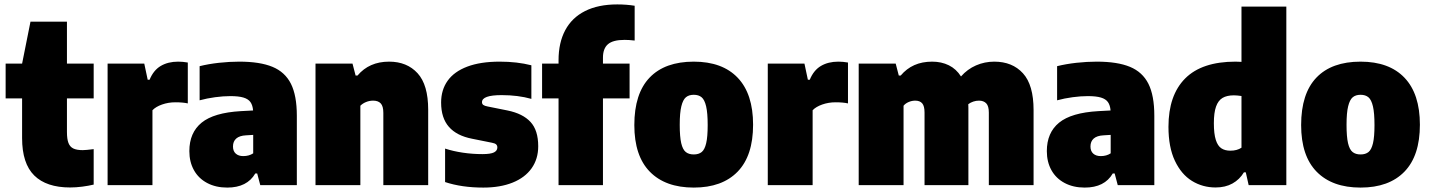

<svg xmlns="http://www.w3.org/2000/svg" viewBox="-20 -838 6470 869"><path d="M283 -392.5V-240.5Q283 -208.5 289.8 -191Q296.5 -173.5 311.8 -166Q327 -158.5 354.5 -158.5Q368 -158.5 404 -163V-2.5Q381 3 352.2 6.8Q323.5 10.5 297.5 10.5Q190 10.5 135 -43.8Q80 -98 80 -213V-392.5H5.5V-550H80L118 -740H283V-550H404V-392.5Z M467 -550H633L648.5 -477H657Q674.5 -520 707.5 -539.5Q740.5 -559 786.5 -559Q807 -559 830 -555V-370Q807.5 -375 773.5 -375Q742 -375 713.5 -365Q685 -355 670 -339V0H467Z M1323.5 -314V0H1158L1144 -53H1135.5Q1098.5 11 1008.5 11Q956.5 11 917.5 -9.8Q878.5 -30.5 857.8 -67.8Q837 -105 837 -154Q837 -237.5 892.5 -282.8Q948 -328 1070 -335L1125.5 -338Q1123.5 -362 1113.5 -376Q1103.5 -390 1081.8 -396.5Q1060 -403 1022.5 -403Q990.5 -403 953.5 -398Q916.5 -393 883.5 -384V-538.5Q923.5 -548.5 971.2 -553.8Q1019 -559 1062.5 -559Q1156.5 -559 1213.2 -535.5Q1270 -512 1296.8 -458.8Q1323.5 -405.5 1323.5 -314ZM1126 -144V-227.5L1093.5 -225.5Q1064 -224 1049.2 -211Q1034.5 -198 1034.5 -175Q1034.5 -154 1047 -142.8Q1059.5 -131.5 1081 -131.5Q1107 -131.5 1126 -144Z M1408 -550H1575.5L1589.5 -496H1598Q1651 -559 1741 -559Q1822 -559 1870 -506.5Q1918 -454 1918 -341.5V0H1715V-327Q1715 -357.5 1703.2 -370Q1691.5 -382.5 1669 -382.5Q1652 -382.5 1636.8 -376.2Q1621.5 -370 1611 -359.5V0H1408Z M1994.5 -14V-165.5Q2031 -153.5 2074.8 -147Q2118.5 -140.5 2163.5 -140.5Q2200.5 -140.5 2215.8 -148.2Q2231 -156 2231 -170.5Q2231 -179.5 2225.5 -184.5Q2220 -189.5 2206.5 -192L2117 -210Q2047 -223.5 2011.8 -263.8Q1976.5 -304 1976.5 -374Q1976.5 -431 2006 -472.5Q2035.5 -514 2095 -536.5Q2154.5 -559 2241.5 -559Q2320.5 -559 2385 -542.5V-390.5Q2324.5 -407.5 2250.5 -407.5Q2161.5 -407.5 2161.5 -375.5Q2161.5 -367.5 2167.5 -363Q2173.5 -358.5 2187.5 -356L2277 -338Q2346 -324 2381 -286.2Q2416 -248.5 2416 -176Q2416 -118.5 2386 -76.2Q2356 -34 2300 -11.5Q2244 11 2167.5 11Q2070 11 1994.5 -14Z M2709 -577V-550H2829.5V-392.5H2709V0H2508V-392.5H2433.5V-550H2508V-565.5Q2508 -644.5 2538.2 -701.2Q2568.5 -758 2628 -788Q2687.5 -818 2774 -818Q2815 -818 2852.5 -812V-654.5Q2827 -657.5 2807 -657.5Q2754.5 -657.5 2731.8 -638Q2709 -618.5 2709 -577Z M2851 -272Q2851 -414.5 2920.2 -486.8Q2989.5 -559 3120 -559Q3249.5 -559 3319 -486Q3388.5 -413 3388.5 -273.5Q3388.5 -133 3318.5 -61Q3248.5 11 3120 11Q2991.5 11 2921.2 -60.8Q2851 -132.5 2851 -272ZM3183 -272Q3183 -326.5 3176 -356.5Q3169 -386.5 3155.5 -397.8Q3142 -409 3120 -409Q3098 -409 3084.5 -397.8Q3071 -386.5 3063.8 -357Q3056.5 -327.5 3056.5 -273.5Q3056.5 -219.5 3063.2 -190.2Q3070 -161 3083.8 -150Q3097.5 -139 3120 -139Q3142.5 -139 3156 -150Q3169.5 -161 3176.2 -189.8Q3183 -218.5 3183 -272Z M3455 -550H3621L3636.5 -477H3645Q3662.5 -520 3695.5 -539.5Q3728.5 -559 3774.5 -559Q3795 -559 3818 -555V-370Q3795.5 -375 3761.5 -375Q3730 -375 3701.5 -365Q3673 -355 3658 -339V0H3455Z M4658 -340V0H4455.5V-328.5Q4455.5 -358 4443.8 -370.2Q4432 -382.5 4411 -382.5Q4397.5 -382.5 4385 -378.2Q4372.5 -374 4362.5 -366.5Q4363 -361 4363 -349.5V0H4164.5V-328.5Q4164.5 -358 4154 -370.2Q4143.5 -382.5 4122.5 -382.5Q4107 -382.5 4092.5 -376.2Q4078 -370 4069.5 -359.5V0H3866.5V-550H4034L4048 -496H4056.5Q4083 -527.5 4118.2 -543.2Q4153.5 -559 4199 -559Q4241 -559 4274.5 -542.5Q4308 -526 4329.5 -492Q4358.5 -525 4397.5 -542Q4436.5 -559 4480 -559Q4562 -559 4610 -506.2Q4658 -453.5 4658 -340Z M5204.5 -314V0H5039L5025 -53H5016.5Q4979.5 11 4889.5 11Q4837.5 11 4798.5 -9.8Q4759.5 -30.5 4738.8 -67.8Q4718 -105 4718 -154Q4718 -237.5 4773.5 -282.8Q4829 -328 4951 -335L5006.5 -338Q5004.5 -362 4994.5 -376Q4984.5 -390 4962.8 -396.5Q4941 -403 4903.5 -403Q4871.5 -403 4834.5 -398Q4797.5 -393 4764.5 -384V-538.5Q4804.5 -548.5 4852.2 -553.8Q4900 -559 4943.5 -559Q5037.5 -559 5094.2 -535.5Q5151 -512 5177.8 -458.8Q5204.5 -405.5 5204.5 -314ZM5007 -144V-227.5L4974.5 -225.5Q4945 -224 4930.2 -211Q4915.5 -198 4915.5 -175Q4915.5 -154 4928 -142.8Q4940.5 -131.5 4962 -131.5Q4988 -131.5 5007 -144Z M5268.5 -264Q5268.5 -407 5344.2 -483Q5420 -559 5572 -559Q5582 -559 5599 -558V-808H5802V0H5631.5L5618.5 -58H5610Q5590.5 -25.5 5558.2 -7.5Q5526 10.5 5482 10.5Q5423 10.5 5374.8 -19.2Q5326.5 -49 5297.5 -110.5Q5268.5 -172 5268.5 -264ZM5599 -169.5V-403.5Q5578 -406.5 5564.5 -406.5Q5533 -406.5 5513.2 -394.8Q5493.5 -383 5483.8 -355.5Q5474 -328 5474 -280.5Q5474 -232 5482.8 -204.8Q5491.5 -177.5 5507.8 -166.8Q5524 -156 5548.5 -156Q5579 -156 5599 -169.5Z M5869 -272Q5869 -414.5 5938.2 -486.8Q6007.5 -559 6138 -559Q6267.5 -559 6337 -486Q6406.5 -413 6406.5 -273.5Q6406.5 -133 6336.5 -61Q6266.5 11 6138 11Q6009.5 11 5939.2 -60.8Q5869 -132.5 5869 -272ZM6201 -272Q6201 -326.5 6194 -356.5Q6187 -386.5 6173.5 -397.8Q6160 -409 6138 -409Q6116 -409 6102.5 -397.8Q6089 -386.5 6081.8 -357Q6074.5 -327.5 6074.5 -273.5Q6074.5 -219.5 6081.2 -190.2Q6088 -161 6101.8 -150Q6115.5 -139 6138 -139Q6160.5 -139 6174 -150Q6187.5 -161 6194.2 -189.8Q6201 -218.5 6201 -272Z"/></svg>

Font: Encode Sans Semi Condensed Black
Style: Regular
Weight: 900
Width: 4
Designer: Multiple Designers
Foundry: Impallari Type
Version: Version 2.000